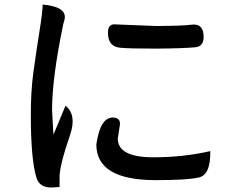

<svg xmlns="http://www.w3.org/2000/svg" viewBox="-20 -788 1040 841"><path d="M453 -644Q452 -686 489 -681L666 -674Q789 -675 820 -680Q872 -686 872 -626Q872 -584 835 -581Q785 -576 663 -575Q542 -575 506 -579Q453 -584 453 -644ZM479 -273Q509 -270 505 -240L496 -181Q496 -99 652 -99Q782 -99 901 -126Q903 -19 848 -10Q798 1 662 1Q402 1 402 -155Q419 -278 479 -273ZM267 -325Q317 -285 287 -197Q238 -55 241 -6V31L212 33Q152 37 139 -12Q115 -92 115 -286Q115 -387 126 -470Q142 -584 154 -658Q166 -733 167 -768Q278 -758 262 -700L257 -682Q208 -446 208 -305L214 -198Q259 -306 267 -325Z"/></svg>

Font: Swei Half Moon CJK TC
Style: Medium
Weight: 500
Version: Version 2.125